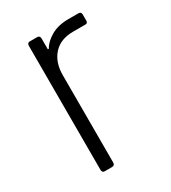

<svg xmlns="http://www.w3.org/2000/svg" viewBox="-134 -581 581 653"><g transform="rotate(-30 156.5 -255.0)"><path d="M114 0H85Q75 0 75 -12V-498Q75 -510 85 -510H114Q125 -510 125 -498V-456H129Q140 -477 168 -493.5Q196 -510 237 -510H276Q287 -510 287 -499V-475Q287 -464 276 -465H229Q180 -465 152.5 -435Q125 -405 125 -354V-12Q125 0 114 0Z"/></g></svg>

Font: Rajdhani
Style: Regular
Weight: 400
Designer: Satya Rajpurohit, Jyotish Sonowal
Foundry: Indian Type Foundry
Version: Version 1.201 February 1, 2022